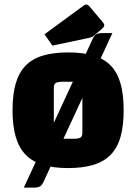

<svg xmlns="http://www.w3.org/2000/svg" viewBox="-20 -753 621 876"><path d="M290.7 13.8Q223.4 13.8 175.2 -1.1Q127 -16 96.5 -47.6Q66.1 -79.1 51.6 -129.4Q37.2 -179.6 37.2 -250Q37.2 -321.2 51.6 -371.4Q66.1 -421.6 96.5 -453.2Q127 -484.7 175.2 -499.3Q223.4 -513.8 290.7 -513.8Q359 -513.8 407.2 -499.3Q455.4 -484.7 485.7 -453.2Q516 -421.6 530.1 -371.5Q544.2 -321.4 544.2 -250Q544.2 -179.6 530.1 -129.4Q516 -79.1 485.6 -47.6Q455.1 -16 406.9 -1.1Q358.7 13.8 290.7 13.8ZM225.6 -119.9H314.6Q339.1 -119.9 347.4 -125.6Q355.8 -131.4 355.8 -147.2V-380.1H266.7Q243.3 -380.1 234.4 -374.4Q225.6 -368.6 225.6 -352.8ZM177.9 78Q170.9 93 161.4 98Q151.9 103 134.9 103H88.7L403.5 -577Q410.7 -592 420.1 -597Q429.5 -602 446.5 -602H492.7ZM219.3 -545 182.9 -596.5 363 -728.5Q368 -732.5 373.3 -732.5Q380.3 -732.5 388.9 -723L447.1 -654Q455.6 -644.5 455.6 -638.2Q455.6 -630.9 445.6 -621.9L410.2 -591.5Q404.7 -586.8 399.4 -584.4Q394.2 -582 385.2 -580Z"/></svg>

Font: Changa
Style: Regular
Weight: 400
Designer: Eduardo Rodriguez Tunni
Foundry: Eduardo Rodriguez Tunni
Version: Version 3.003